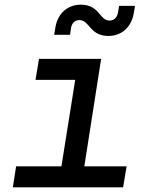

<svg xmlns="http://www.w3.org/2000/svg" viewBox="-20 -802 640 822"><path d="M444 -648C500 -648 543 -685 553 -747L558 -777H490L485 -748C481 -725 467 -714 449 -714C405 -714 407 -782 326 -782C270 -782 227 -745 217 -684L212 -653H280L284 -682C288 -705 302 -716 320 -716C364 -716 364 -648 444 -648ZM35 0H507L522 -90H341L413 -550H147L132 -460H302L243 -90H49Z"/></svg>

Font: JetBrains Mono Medium
Style: Italic
Weight: 436
Italic angle: -9°
Monospace: yes
Designer: Philipp Nurullin, Konstantin Bulenkov
Foundry: JetBrains
Version: Version 2.305